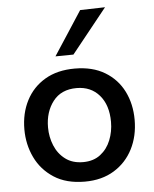

<svg xmlns="http://www.w3.org/2000/svg" viewBox="-55 -824 708 882"><g transform="rotate(-5 299.0 -383.0)"><path d="M301 12Q215.5 12 158.5 -25Q101.5 -62 73 -121.8Q44.5 -181.5 44.5 -251Q44.5 -325.5 74.8 -384Q105 -442.5 161.8 -476Q218.5 -509.5 299 -509.5Q381 -509.5 437.8 -475.2Q494.5 -441 523.8 -382.5Q553 -324 553 -251Q553 -176.5 522.8 -117Q492.5 -57.5 436 -22.8Q379.5 12 301 12ZM300.5 -78Q348.5 -78 380.5 -102.8Q412.5 -127.5 428.2 -167Q444 -206.5 444 -251Q444 -328.5 404.8 -374Q365.5 -419.5 300 -419.5Q228.5 -419.5 191 -370.8Q153.5 -322 153.5 -251Q153.5 -206.5 169.8 -167Q186 -127.5 218.8 -102.8Q251.5 -78 300.5 -78ZM216 -573Q249 -623.5 282 -674.2Q315 -725 347.5 -775L462.5 -778Q420.5 -725.5 380 -675Q339 -624 299 -574Z"/></g></svg>

Font: Heraclito Medium
Style: Regular
Weight: 500
Designer: Kostas Bartsokas (font) & Cristiano Sobral (main changes)
Foundry: Kostas Bartsokas (font) & Cristiano Sobral (main changes)
Version: Version 1.00;July 8, 2020;FontCreator 13.0.0.2655 64-bit